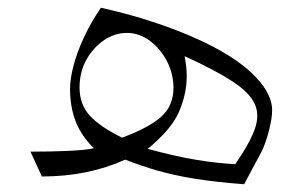

<svg xmlns="http://www.w3.org/2000/svg" viewBox="-20 -455 795 495"><path d="M58.6 -64 87.9 0Q207.5 0 302.7 -43.5Q343.8 -27.3 387.2 -14.9Q430.7 -2.4 484.4 6.1Q538.1 14.6 609.4 20L654.3 -64Q665.5 -86.9 673.6 -118.7Q681.6 -150.4 681.6 -170.9Q681.6 -193.8 667.7 -219Q653.8 -244.1 625 -270.5Q596.2 -296.9 550.8 -323Q505.4 -349.1 442.4 -374Q398.9 -391.1 349.9 -406.2Q300.8 -421.4 240.2 -435.1Q212.9 -395 195.3 -356.4Q177.7 -317.9 169.2 -284.4Q160.6 -251 160.6 -226.1Q160.6 -179.7 175 -142.1Q189.5 -104.5 222.2 -72.8Q199.7 -67.9 153.8 -65.9Q107.9 -64 58.6 -64ZM360.8 -71.3Q421.9 -121.1 441.7 -167.2Q461.4 -213.4 461.4 -258.3Q461.4 -271.5 460 -284.2Q458.5 -296.9 456.1 -310.1Q535.6 -273.9 579.8 -244.9Q624 -215.8 637 -186.5Q649.9 -157.2 636.2 -120.4Q622.6 -83.5 586.4 -31.7Q539.1 -34.2 485.6 -43Q432.1 -51.8 360.8 -71.3ZM294.9 -100.1Q238.8 -127.4 211.9 -156.5Q185.1 -185.5 185.1 -229.5Q185.1 -269.5 202.9 -301.3Q220.7 -333 248.5 -351.6Q276.4 -370.1 307.1 -370.1Q338.9 -370.1 366.2 -349.9Q393.6 -329.6 410.4 -297.1Q427.2 -264.6 427.2 -228.5Q427.2 -182.1 395.3 -153.8Q363.3 -125.5 294.9 -100.1Z"/></svg>

Font: Pinar-VF-FD
Style: Regular
Weight: 300
Designer: Amin Abedi
Version: Version 3.0